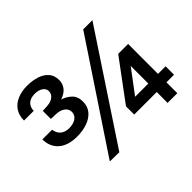

<svg xmlns="http://www.w3.org/2000/svg" viewBox="-148 -991 1255 1255"><g transform="rotate(-45 480.0 -363.5)"><path d="M204.5 -263Q122 -263.5 76.8 -303Q31.5 -342.5 31 -411H120.5Q127 -372.5 150.5 -355.5Q174 -338.5 205.5 -338.5Q247.5 -338.5 271.2 -356Q295 -373.5 295 -401.5Q295 -429 271.8 -446.5Q248.5 -464 208.5 -465L165 -466.5V-541L204.5 -543Q228.5 -544 246.5 -552Q264.5 -560 274.5 -573.2Q284.5 -586.5 284.5 -604Q284.5 -628.5 262.2 -643Q240 -657.5 205.5 -657.5Q184 -657.5 165.8 -650.2Q147.5 -643 136 -626.8Q124.5 -610.5 123 -583H33.5Q33.5 -631.5 56.2 -664.2Q79 -697 118.5 -713.5Q158 -730 207 -730Q258 -730 297.8 -716.8Q337.5 -703.5 360.5 -676.8Q383.5 -650 383.5 -608Q383.5 -574.5 364.2 -549Q345 -523.5 302 -508.5Q339 -498 366.5 -471.5Q394 -445 394 -398.5Q394 -353.5 368.5 -323.2Q343 -293 300 -278Q257 -263 204.5 -263ZM327.5 4 241 2.5 728.5 -731H813.5ZM778.5 -1 779 -101.5H570.5V-177.5L777 -456H868.5V-179.5H938.5V-101.5H868.5V-1ZM657 -179.5H779V-342.5Z"/></g></svg>

Font: Public Sans Thin
Style: Bold
Weight: 700
Version: Version 2.001